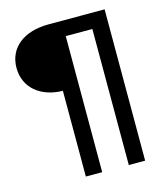

<svg xmlns="http://www.w3.org/2000/svg" viewBox="-122 -837 902 1032"><g transform="rotate(-15 328.5 -321.0)"><path d="M318 100V-657H466V100H557V-742H244C107 -742 18 -672 18 -560C18 -449 105 -379 227 -377V100Z"/></g></svg>

Font: Montserrat-Alt1 SemBd
Style: Regular
Weight: 600
Designer: Differentunic
Foundry: Differentunic
Version: Version 7.222